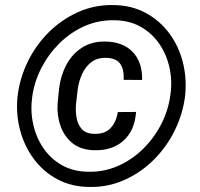

<svg xmlns="http://www.w3.org/2000/svg" viewBox="-20 -741 802 771"><path d="M453.1 -291 526.4 -291.5Q521.5 -217.8 476.6 -176.8Q431.6 -135.7 357.4 -137.7Q304.7 -139.2 271.2 -166Q237.8 -192.9 222.9 -235.6Q208 -278.3 211.4 -326.7L217.3 -384.8Q223.1 -436 245.8 -479.5Q268.6 -522.9 308.3 -549.1Q348.1 -575.2 403.8 -574.2Q475.1 -572.8 513.7 -531.5Q552.2 -490.2 550.8 -419.9L476.6 -420.4Q479 -460 463.4 -483.9Q447.8 -507.8 404.8 -508.8Q369.6 -509.3 346.4 -491.2Q323.2 -473.1 310.1 -444.6Q296.9 -416 292.5 -385.3L285.6 -326.2Q282.7 -299.3 286.9 -271.5Q291 -243.7 306.9 -224.4Q322.8 -205.1 355.5 -203.6Q399.9 -201.7 423.1 -225.6Q446.3 -249.5 453.1 -291ZM109.4 -352.5Q101.6 -296.9 113 -243.7Q124.5 -190.4 153.3 -147.5Q182.1 -104.5 227.5 -78.4Q272.9 -52.2 334 -51.3Q397.5 -49.8 453.9 -74.7Q510.3 -99.6 554.7 -143.3Q599.1 -187 627.7 -242.9Q656.2 -298.8 664.1 -359.4Q672.4 -415 660.9 -468Q649.4 -521 620.4 -564Q591.3 -606.9 546.1 -632.8Q501 -658.7 440.4 -659.7Q376.5 -661.1 320.3 -636.5Q264.2 -611.8 219.7 -568.1Q175.3 -524.4 146.5 -468.8Q117.7 -413.1 109.4 -352.5ZM50.3 -352.5Q58.6 -425.3 90.8 -491.9Q123 -558.6 175 -610.6Q227.1 -662.6 293.5 -692.4Q359.9 -722.2 436 -720.7Q508.8 -719.7 565.4 -689Q622.1 -658.2 659.9 -606.9Q697.8 -555.7 714.1 -491.5Q730.5 -427.2 723.6 -358.9Q715.3 -286.6 683.1 -220Q650.9 -153.3 599.1 -101.1Q547.4 -48.8 480.7 -18.8Q414.1 11.2 338.4 9.8Q265.1 8.8 208.7 -22Q152.3 -52.7 114.5 -104.5Q76.7 -156.2 60.1 -220.5Q43.5 -284.7 50.3 -352.5Z"/></svg>

Font: Roboto Condensed ExtraBold
Style: Italic
Weight: 800
Italic angle: -12°
Designer: Christian Robertson
Foundry: Google
Version: Version 3.008; 2023